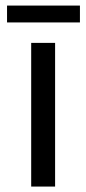

<svg xmlns="http://www.w3.org/2000/svg" viewBox="-20 -686 318 706"><path d="M94.7 0V-528.3H182.6V0ZM273.9 -603.5H5.9V-665.5H273.9Z"/></svg>

Font: Arial
Style: Regular
Weight: 400
Designer: Steve Matteson
Foundry: Ascender Corporation
Version: Version 2.00.3